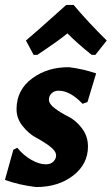

<svg xmlns="http://www.w3.org/2000/svg" viewBox="-30 -747 452 777"><path d="M106 -525 75 -583Q100 -603 238 -727H268Q325 -659 402 -583L356 -525H341Q282 -572 243 -612Q211 -585 121 -525ZM250 -475Q306 -468 359 -450L324 -334L304 -327Q254 -380 207 -380Q190 -380 179 -369.5Q168 -359 168 -344Q168 -326 192.5 -308Q217 -290 247 -275Q277 -260 301.5 -228Q326 -196 326 -154Q326 -83 266 -36.5Q206 10 116 10Q48 2 -10 -19L24 -141L40 -149Q65 -118 97 -100Q129 -82 155 -82Q175 -82 186 -93Q197 -104 197 -118Q197 -136 171.5 -155Q146 -174 116 -190Q86 -206 61 -237.5Q36 -269 37 -308Q38 -384 100.5 -430Q163 -476 250 -475Z"/></svg>

Font: Alegreya Sans SC ExtraBold
Style: Italic
Weight: 800
Italic angle: -7°
Designer: Juan Pablo del Peral
Foundry: Huerta Tipografica
Version: Version 2.007